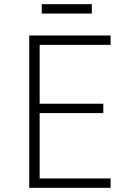

<svg xmlns="http://www.w3.org/2000/svg" viewBox="-20 -900 640 920"><path d="M510 0H120V-730H510V-685H170V-403H475V-358H170V-45H510ZM420 -835H180V-880H420Z"/></svg>

Font: JetBrains Mono Extra Light
Style: Regular
Weight: 200
Monospace: yes
Designer: Philipp Nurullin, Konstantin Bulenkov
Foundry: JetBrains
Version: 2.002